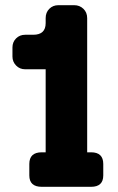

<svg xmlns="http://www.w3.org/2000/svg" viewBox="-20 -720 453 740"><path d="M331 -133Q378 -133 378 -88V-44Q378 0 331 0H141Q93 0 93 -44V-88Q93 -133 141 -133H156V-453H77Q56 -453 42 -467.5Q28 -482 28 -502V-537Q28 -558 42 -572Q56 -586 77 -586H108Q156 -586 156 -631V-650Q156 -672 170 -686Q184 -700 205 -700H266Q287 -700 301.5 -686Q316 -672 316 -650V-133Z"/></svg>

Font: Solway ExtraBold
Style: Regular
Weight: 800
Designer: Mariya V. Pigoulevskaya
Foundry: The Northern Block Ltd.
Version: Version 1.000;hotconv 1.0.109;makeotfexe 2.5.65596